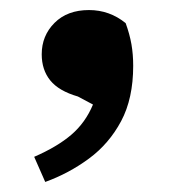

<svg xmlns="http://www.w3.org/2000/svg" viewBox="-20 -185 348 382"><path d="M70 177 48 127Q94 107 122 83Q150 59 165 23L135 7Q97 -4 80 -25Q63 -46 63 -77Q63 -114 88.5 -139.5Q114 -165 157 -165Q198 -165 230 -139Q238 -117 241.5 -97Q245 -77 245 -54Q245 11 221 56Q197 101 157 130.5Q117 160 70 177Z"/></svg>

Font: Source Serif 4 SmText
Style: Bold
Weight: 700
Designer: Frank Grießhammer
Foundry: Adobe
Version: Version 4.005;hotconv 1.1.0;makeotfexe 2.6.0